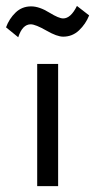

<svg xmlns="http://www.w3.org/2000/svg" viewBox="-62 -633 323 653"><path d="M135.7 0H64.5V-415.5H135.7ZM-41.5 -540Q-30.8 -569.3 -9 -590.3Q12.7 -611.3 43.9 -611.3Q71.8 -611.3 106.4 -589.8Q138.2 -570.3 152.8 -570.3Q178.7 -570.3 199.7 -612.8L241.2 -580.6Q229.5 -551.3 206.8 -529.8Q184.1 -508.3 152.8 -508.3Q131.8 -508.3 96.2 -528.8Q58.6 -550.3 42.5 -550.3Q14.2 -550.3 0 -506.3Z"/></svg>

Font: NMS Futura Pro Book
Style: Regular
Weight: 400
Designer: Blend3rman
Version: Version 0.1